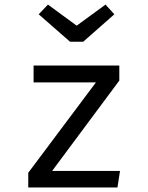

<svg xmlns="http://www.w3.org/2000/svg" viewBox="-20 -830 655 850"><path d="M210.8 -73.3H511.3L500 0H105.1V-65.1L404.6 -465.1H128.7V-540H508.2V-473.3ZM447.2 -809.7 486.2 -766.7 348.2 -645.1H290.3L151.3 -766.7L192.3 -809.7L319.5 -716.4Z"/></svg>

Font: FiraCode Nerd Font
Style: Regular
Weight: 400
Designer: Carrois Corporate, Edenspiekermann AG, Nikita Prokopov
Foundry: Carrois Corporate, Edenspiekermann AG, Nikita Prokopov
Version: Version 6.002;Nerd Fonts 3.4.0